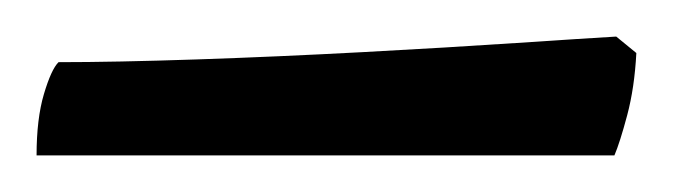

<svg xmlns="http://www.w3.org/2000/svg" viewBox="-20 -674 368 105"><path d="M0 -589Q0 -609 4 -622.5Q8 -636 12 -640Q43 -640 87.5 -641.5Q132 -643 178.5 -645.5Q225 -648 262.5 -650.5Q300 -653 317 -654L328 -645Q327 -626 323 -611Q319 -596 316 -589Z"/></svg>

Font: Texturina 12pt Light
Style: Regular
Weight: 300
Designer: Guillermo Torres Carreño
Foundry: Omnibus-Type
Version: Version 1.002